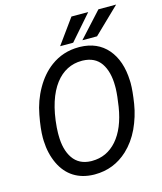

<svg xmlns="http://www.w3.org/2000/svg" viewBox="-131 -998 934 1104"><g transform="rotate(-15 336.0 -446.0)"><path d="M425.3 -753.9H512.7L666 -901.9H560.5ZM293 -753.9H370.6L500 -901.9H399.9ZM289.6 9.8C292 9.8 293.9 9.8 296.4 9.8C372.1 9.8 437.5 -16.1 493.2 -67.9C525.9 -98.6 553.2 -136.2 574.7 -181.6C595.7 -227.1 610.4 -273.9 618.2 -323.2C626 -372.6 629.9 -413.1 629.9 -444.3C629.9 -449.7 629.4 -454.6 629.4 -459C626.5 -538.6 605 -602.1 564.9 -648.9C524.9 -695.3 470.2 -719.2 400.9 -720.7C398.9 -720.7 396.5 -720.7 394.5 -720.7C331.5 -720.7 275.4 -702.6 226.1 -666C188.5 -638.2 156.2 -600.6 129.9 -554.2C103.5 -507.8 85.4 -457.5 75.7 -404.3C65.4 -350.6 60.5 -306.2 60.5 -270.5C60.5 -263.7 60.5 -257.3 61 -251.5C63 -201.2 73.7 -155.8 92.8 -115.2C131.3 -34.2 199.2 7.8 289.6 9.8ZM539.1 -436.5C538.1 -406.7 534.2 -371.1 527.8 -330.1C514.6 -246.6 487.8 -182.6 448.2 -137.2C408.2 -91.8 358.9 -69.3 300.3 -69.3C298.3 -69.3 295.9 -69.3 293.9 -69.3C246.6 -70.8 211.4 -88.9 187.5 -123.5C163.6 -158.2 151.9 -204.6 151.9 -261.7C151.9 -266.1 151.9 -270.5 151.9 -275.4L153.3 -307.1C170.9 -533.7 267.6 -640.6 390.1 -640.6C392.1 -640.6 394.5 -640.6 396.5 -640.6C444.8 -639.2 480.5 -621.6 503.9 -587.9C527.3 -553.7 539.1 -507.8 539.1 -450.7C539.1 -445.8 539.1 -441.4 539.1 -436.5Z"/></g></svg>

Font: Roboto
Style: Italic
Weight: 400
Italic angle: -12°
Designer: Google
Version: Version 2.137; 2017